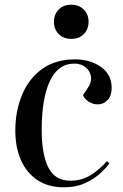

<svg xmlns="http://www.w3.org/2000/svg" viewBox="-20 -781 524 815"><path d="M298 -529Q363 -529 408.5 -497Q454 -465 454 -408Q454 -375 437 -356.5Q420 -338 394 -338Q375 -338 357.5 -349Q340 -360 332 -377L351 -405Q370 -432 366 -456.5Q362 -481 342.5 -496Q323 -511 295 -511Q227 -511 192 -437.5Q157 -364 157 -229Q157 -127 185 -70.5Q213 -14 278 -14Q326 -14 363 -36.5Q400 -59 434 -97L444 -87Q432 -70 407 -46.5Q382 -23 343 -4.5Q304 14 250 14Q185 14 139 -16.5Q93 -47 69 -101Q45 -155 45 -227Q45 -309 73.5 -378Q102 -447 158.5 -488Q215 -529 298 -529ZM209 -688Q209 -720 229 -740.5Q249 -761 283 -761Q315 -761 335.5 -740.5Q356 -720 356 -689Q356 -657 336 -636.5Q316 -616 283 -616Q249 -616 229 -636.5Q209 -657 209 -688Z"/></svg>

Font: Literata 72pt Medium
Style: Italic
Weight: 500
Italic angle: -2°
Designer: Latin by Veronika Burian and Jose Scaglione. Greek by Irene Vlachou. Cyrillic by Vera Evstafieva
Foundry: TypeTogether
Version: Version 3.002